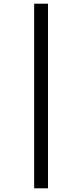

<svg xmlns="http://www.w3.org/2000/svg" viewBox="-20 -783 445 1040"><path d="M165 -763H240V237H165Z"/></svg>

Font: Noto Sans Arabic ExtraCondensed
Style: Regular
Weight: 400
Width: 2
Designer: Monotype Design Team, Nadine Chahine, Nizar Qandah and Khaled Hosny
Foundry: Monotype Imaging Inc.
Version: Version 2.012